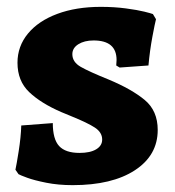

<svg xmlns="http://www.w3.org/2000/svg" viewBox="-20 -531 509 560"><path d="M34 -23 25 -36Q28 -49 34.5 -90Q41 -131 42 -165L134 -172Q134 -125 152.5 -105Q171 -85 212 -85Q243 -85 260.5 -95.5Q278 -106 278 -124Q278 -145 256.5 -159Q235 -173 188 -192L159 -204Q99 -230 65 -262.5Q31 -295 31 -348Q31 -396 61.5 -433Q92 -470 147 -490.5Q202 -511 274 -511Q313 -511 347 -506.5Q381 -502 401 -497Q421 -492 426 -490L435 -475Q432 -464 424.5 -424Q417 -384 413 -340L329 -334L319 -340L320 -356Q320 -413 253 -413Q226 -413 208.5 -402Q191 -391 191 -373Q191 -350 215.5 -336Q240 -322 297 -299Q364 -271 402 -239.5Q440 -208 440 -152Q440 -78 373.5 -34.5Q307 9 192 9Q150 9 115 2Q80 -5 59.5 -12.5Q39 -20 34 -23Z"/></svg>

Font: Alegreya SC ExtraBold
Style: Regular
Weight: 800
Designer: Juan Pablo del Peral
Foundry: Huerta Tipografica
Version: Version 2.007; ttfautohint (v1.6)